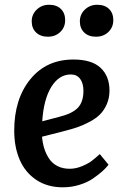

<svg xmlns="http://www.w3.org/2000/svg" viewBox="-20 -776 522 810"><path d="M187 -755.9Q218.8 -755.9 236.8 -738.3Q254.9 -720.7 254.9 -690.9Q254.9 -660.6 234.1 -640.9Q213.4 -621.1 182.1 -621.1Q150.9 -621.1 132.3 -638.9Q113.8 -656.7 113.8 -686Q113.8 -715.3 135 -735.6Q156.2 -755.9 187 -755.9ZM390.1 -755.9Q421.9 -755.9 439.9 -738.3Q458 -720.7 458 -690.9Q458 -661.1 437.3 -641.1Q416.5 -621.1 384.8 -621.1Q353.5 -621.1 335.2 -638.9Q316.9 -656.7 316.9 -686Q316.9 -715.3 338.1 -735.6Q359.4 -755.9 390.1 -755.9ZM290 -524.9Q367.2 -524.9 404.5 -489.7Q441.9 -454.6 441.9 -394Q441.9 -362.3 430.4 -336.2Q418.9 -310.1 401.6 -293Q384.3 -275.9 357.4 -261.7Q330.6 -247.6 306.4 -239.3Q282.2 -231 251 -223.1L157.2 -199.2Q159.7 -172.4 166.7 -149.7Q173.8 -127 187 -106.9Q200.2 -86.9 222.4 -75.4Q244.6 -64 273.9 -64Q299.8 -64 326.2 -75Q352.5 -85.9 367.7 -97.7Q382.8 -109.4 400.9 -126L438 -81.1Q427.2 -67.4 411.9 -53.5Q396.5 -39.6 372.3 -22.9Q348.1 -6.3 314.7 3.9Q281.2 14.2 245.1 14.2Q179.7 14.2 132.8 -17.3Q85.9 -48.8 63 -102.3Q40 -155.8 40 -225.1Q40 -357.9 107.7 -441.4Q175.3 -524.9 290 -524.9ZM332 -393.1Q332 -423.8 318.4 -442.9Q304.7 -461.9 278.8 -461.9Q229 -461.9 196.5 -409.4Q164.1 -356.9 158.2 -264.2L230 -283.2Q284.2 -296.4 308.1 -321Q332 -345.7 332 -393.1Z"/></svg>

Font: Literata Book SemiBold
Style: Italic
Weight: 600
Italic angle: -3°
Designer: Latin by Veronika Burian and Jose Scaglione. Greek by Irene Vlachou. Cyrillic by Vera Evstafieva
Foundry: TypeTogether
Version: Version 1.003;PS 001.003;hotconv 1.0.88;makeotf.lib2.5.64775